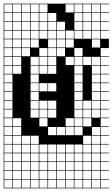

<svg xmlns="http://www.w3.org/2000/svg" viewBox="-20 -785 611 1043"><path d="M0 238.1V-765.1H571.4V-761.9H527V-717.5H571.4V-714.3H527V-669.8H571.4V-666.7H527V-622.2H571.4V-619H527V-574.6H571.4V-523.8H527V-479.4H571.4V-476.2H527V-431.7H571.4V-428.6H527V-384.1H571.4V-381H527V-336.5H571.4V-333.3H527V-288.9H571.4V-285.7H527V-241.3H571.4V-238.1H527V-193.7H571.4V-190.5H527V-146H571.4V-142.9H527V-98.4H571.4V-95.2H527V-50.8H571.4V-47.6H527V-3.2H571.4V0H527V44.4H571.4V47.6H527V92.1H571.4V95.2H527V139.7H571.4V142.9H527V187.3H571.4V190.5H527V234.9H571.4V238.1ZM479.4 -717.5H523.8V-761.9H479.4ZM146 -717.5H190.5V-761.9H146ZM193.7 -717.5H238.1V-761.9H193.7ZM431.7 -717.5H476.2V-761.9H431.7ZM98.4 -717.5H142.9V-761.9H98.4ZM50.8 -717.5H95.2V-761.9H50.8ZM384.1 -717.5H428.6V-761.9H384.1ZM336.5 -717.5H381V-761.9H336.5ZM3.2 -717.5H47.6V-761.9H3.2ZM479.4 -669.8H523.8V-714.3H479.4ZM146 -669.8H190.5V-714.3H146ZM193.7 -669.8H238.1V-714.3H193.7ZM241.3 -669.8H285.7V-714.3H241.3ZM431.7 -669.8H476.2V-714.3H431.7ZM98.4 -669.8H142.9V-714.3H98.4ZM50.8 -669.8H95.2V-714.3H50.8ZM384.1 -669.8H428.6V-714.3H384.1ZM3.2 -669.8H47.6V-714.3H3.2ZM3.2 -622.2H47.6V-666.7H3.2ZM479.4 -622.2H523.8V-666.7H479.4ZM384.1 -622.2H428.6V-666.7H384.1ZM146 -622.2H190.5V-666.7H146ZM193.7 -622.2H238.1V-666.7H193.7ZM241.3 -622.2H285.7V-666.7H241.3ZM431.7 -622.2H476.2V-666.7H431.7ZM50.8 -622.2H95.2V-666.7H50.8ZM98.4 -622.2H142.9V-666.7H98.4ZM288.9 -622.2H333.3V-666.7H288.9ZM3.2 -574.6H47.6V-619H3.2ZM479.4 -574.6H523.8V-619H479.4ZM384.1 -574.6H428.6V-619H384.1ZM146 -574.6H190.5V-619H146ZM193.7 -574.6H238.1V-619H193.7ZM336.5 -574.6H381V-619H336.5ZM241.3 -574.6H285.7V-619H241.3ZM431.7 -574.6H476.2V-619H431.7ZM50.8 -574.6H95.2V-619H50.8ZM98.4 -574.6H142.9V-619H98.4ZM288.9 -574.6H333.3V-619H288.9ZM98.4 -527H142.9V-571.4H98.4ZM336.5 -527H381V-571.4H336.5ZM288.9 -527H333.3V-571.4H288.9ZM50.8 -527H95.2V-571.4H50.8ZM241.3 -527H285.7V-571.4H241.3ZM479.4 -527H523.8V-571.4H479.4ZM146 -527H190.5V-571.4H146ZM3.2 -527H47.6V-571.4H3.2ZM288.9 -479.4H333.3V-523.8H288.9ZM98.4 -479.4H142.9V-523.8H98.4ZM50.8 -479.4H95.2V-523.8H50.8ZM241.3 -479.4H285.7V-523.8H241.3ZM384.1 -479.4H428.6V-523.8H384.1ZM3.2 -479.4H47.6V-523.8H3.2ZM193.7 -479.4H238.1V-523.8H193.7ZM336.5 -431.7H381V-476.2H336.5ZM431.7 -431.7H476.2V-476.2H431.7ZM50.8 -431.7H95.2V-476.2H50.8ZM241.3 -431.7H285.7V-476.2H241.3ZM479.4 -431.7H523.8V-476.2H479.4ZM3.2 -431.7H47.6V-476.2H3.2ZM146 -431.7H190.5V-476.2H146ZM384.1 -431.7H428.6V-476.2H384.1ZM193.7 -431.7H238.1V-476.2H193.7ZM3.2 -384.1H47.6V-428.6H3.2ZM479.4 -384.1H523.8V-428.6H479.4ZM50.8 -384.1H95.2V-428.6H50.8ZM241.3 -384.1H285.7V-428.6H241.3ZM384.1 -384.1H428.6V-428.6H384.1ZM146 -384.1H190.5V-428.6H146ZM193.7 -384.1H238.1V-428.6H193.7ZM47.6 -381H3.2V-336.5H47.6ZM479.4 -336.5H523.8V-381H479.4ZM146 -336.5H190.5V-381H146ZM384.1 -336.5H428.6V-381H384.1ZM241.3 -288.9H285.7V-333.3H241.3ZM193.7 -288.9H238.1V-333.3H193.7ZM384.1 -288.9H428.6V-333.3H384.1ZM146 -288.9H190.5V-333.3H146ZM3.2 -288.9H47.6V-333.3H3.2ZM479.4 -288.9H523.8V-333.3H479.4ZM384.1 -241.3H428.6V-285.7H384.1ZM146 -241.3H190.5V-285.7H146ZM3.2 -241.3H47.6V-285.7H3.2ZM479.4 -241.3H523.8V-285.7H479.4ZM146 -193.7H190.5V-238.1H146ZM384.1 -193.7H428.6V-238.1H384.1ZM3.2 -193.7H47.6V-238.1H3.2ZM241.3 -193.7H285.7V-238.1H241.3ZM193.7 -193.7H238.1V-238.1H193.7ZM431.7 -193.7H476.2V-238.1H431.7ZM479.4 -193.7H523.8V-238.1H479.4ZM193.7 -146H238.1V-190.5H193.7ZM3.2 -146H47.6V-190.5H3.2ZM384.1 -146H428.6V-190.5H384.1ZM241.3 -146H285.7V-190.5H241.3ZM146 -146H190.5V-190.5H146ZM479.4 -146H523.8V-190.5H479.4ZM431.7 -146H476.2V-190.5H431.7ZM431.7 -98.4H476.2V-142.9H431.7ZM3.2 -98.4H47.6V-142.9H3.2ZM50.8 -98.4H95.2V-142.9H50.8ZM384.1 -98.4H428.6V-142.9H384.1ZM336.5 -98.4H381V-142.9H336.5ZM193.7 -98.4H238.1V-142.9H193.7ZM479.4 -50.8H523.8V-95.2H479.4ZM50.8 -50.8H95.2V-95.2H50.8ZM241.3 -50.8H285.7V-95.2H241.3ZM288.9 -50.8H333.3V-95.2H288.9ZM336.5 -50.8H381V-95.2H336.5ZM3.2 -50.8H47.6V-95.2H3.2ZM384.1 -50.8H428.6V-95.2H384.1ZM98.4 -3.2H142.9V-47.6H98.4ZM479.4 -3.2H523.8V-47.6H479.4ZM146 -3.2H190.5V-47.6H146ZM3.2 -3.2H47.6V-47.6H3.2ZM50.8 -3.2H95.2V-47.6H50.8ZM431.7 -3.2H476.2V-47.6H431.7ZM336.5 44.4H381V0H336.5ZM98.4 44.4H142.9V0H98.4ZM288.9 44.4H333.3V0H288.9ZM479.4 44.4H523.8V0H479.4ZM146 44.4H190.5V0H146ZM384.1 44.4H428.6V0H384.1ZM241.3 44.4H285.7V0H241.3ZM3.2 44.4H47.6V0H3.2ZM50.8 44.4H95.2V0H50.8ZM431.7 44.4H476.2V0H431.7ZM193.7 44.4H238.1V0H193.7ZM336.5 92.1H381V47.6H336.5ZM98.4 92.1H142.9V47.6H98.4ZM479.4 92.1H523.8V47.6H479.4ZM288.9 92.1H333.3V47.6H288.9ZM146 92.1H190.5V47.6H146ZM384.1 92.1H428.6V47.6H384.1ZM241.3 92.1H285.7V47.6H241.3ZM193.7 92.1H238.1V47.6H193.7ZM3.2 92.1H47.6V47.6H3.2ZM50.8 92.1H95.2V47.6H50.8ZM431.7 92.1H476.2V47.6H431.7ZM241.3 139.7H285.7V95.2H241.3ZM98.4 139.7H142.9V95.2H98.4ZM431.7 139.7H476.2V95.2H431.7ZM3.2 139.7H47.6V95.2H3.2ZM193.7 139.7H238.1V95.2H193.7ZM50.8 139.7H95.2V95.2H50.8ZM384.1 139.7H428.6V95.2H384.1ZM146 139.7H190.5V95.2H146ZM288.9 139.7H333.3V95.2H288.9ZM479.4 139.7H523.8V95.2H479.4ZM336.5 139.7H381V95.2H336.5ZM98.4 187.3H142.9V142.9H98.4ZM336.5 187.3H381V142.9H336.5ZM479.4 187.3H523.8V142.9H479.4ZM431.7 187.3H476.2V142.9H431.7ZM288.9 187.3H333.3V142.9H288.9ZM146 187.3H190.5V142.9H146ZM241.3 187.3H285.7V142.9H241.3ZM193.7 187.3H238.1V142.9H193.7ZM50.8 187.3H95.2V142.9H50.8ZM3.2 187.3H47.6V142.9H3.2ZM384.1 187.3H428.6V142.9H384.1ZM336.5 234.9H381V190.5H336.5ZM479.4 234.9H523.8V190.5H479.4ZM98.4 234.9H142.9V190.5H98.4ZM384.1 234.9H428.6V190.5H384.1ZM288.9 234.9H333.3V190.5H288.9ZM146 234.9H190.5V190.5H146ZM431.7 234.9H476.2V190.5H431.7ZM241.3 234.9H285.7V190.5H241.3ZM193.7 234.9H238.1V190.5H193.7ZM50.8 234.9H95.2V190.5H50.8ZM3.2 234.9H47.6V190.5H3.2Z"/></svg>

Font: Jacquard 12 Charted
Style: Regular
Weight: 400
Designer: Sarah Cadigan-Fried
Version: Version 1.000